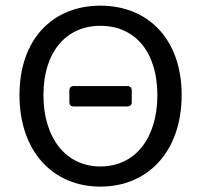

<svg xmlns="http://www.w3.org/2000/svg" viewBox="-20 -657 721 688"><path d="M49.8 -316.4C49.8 -115.2 168.9 11.7 339.8 11.7C510.7 11.7 630.9 -115.2 630.9 -316.4C630.9 -516.6 510.7 -636.7 339.8 -636.7C168.9 -636.7 49.8 -516.6 49.8 -316.4ZM543.9 -316.4C543.9 -161.1 463.9 -60.5 339.8 -60.5C216.8 -60.5 135.7 -161.1 135.7 -316.4C135.7 -470.7 216.8 -564.5 339.8 -564.5C463.9 -564.5 543.9 -470.7 543.9 -316.4ZM228.5 -333V-291C228.5 -281.2 234.4 -275.4 244.1 -275.4H436.5C446.3 -275.4 452.1 -281.2 452.1 -291V-333C452.1 -342.8 446.3 -348.6 436.5 -348.6H244.1C234.4 -348.6 228.5 -342.8 228.5 -333Z"/></svg>

Font: Ed Sans Neue
Style: Regular
Weight: 400
Designer: Stephen Hutchings
Version: Version 1.004;PS 001.004;hotconv 1.0.88;makeotf.lib2.5.64775